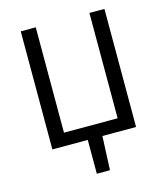

<svg xmlns="http://www.w3.org/2000/svg" viewBox="-123 -750 890 1031"><g transform="rotate(-15 322.5 -234.0)"><path d="M286.5 188V0H89.7V-656.3H173.2V-70.7H471.5V-656.3H555V0H367.9L359.6 188Z"/></g></svg>

Font: SourceSans3VF
Style: Regular
Weight: 200
Designer: Paul D. Hunt
Foundry: Adobe
Version: Version 3.052;hotconv 1.1.0;makeotfexe 2.6.0